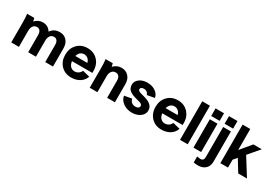

<svg xmlns="http://www.w3.org/2000/svg" viewBox="35 -1764 4283 3026"><g transform="rotate(30 2176.5 -251.0)"><path d="M502.9 -291V0H361.8V-310.1Q361.8 -359.9 342 -387Q322.3 -414.1 286.1 -414.1Q243.2 -414.1 218 -381.8Q192.9 -349.6 192.9 -291V0H53.2V-359.9Q53.2 -459 43.9 -516.1H174.8Q183.6 -487.3 188 -459Q248 -523.9 330.1 -523.9Q378.9 -523.9 417 -502Q455.1 -480 477.1 -440.9Q508.3 -484.9 546.6 -504.4Q585 -523.9 640.1 -523.9Q718.3 -523.9 765.6 -470.7Q813 -417.5 813 -329.1V0H671.9V-310.1Q671.9 -359.9 652.1 -387Q632.3 -414.1 596.2 -414.1Q553.2 -414.1 528.1 -381.8Q502.9 -349.6 502.9 -291Z M886.7 -258.8Q886.7 -375.5 958.5 -450.2Q1030.3 -524.9 1143.6 -524.9Q1256.8 -524.9 1328.6 -450.2Q1400.4 -375.5 1400.4 -258.8V-223.1H1029.3Q1036.6 -166.5 1066.9 -134.8Q1097.2 -103 1143.6 -103Q1181.6 -103 1212.4 -123.5Q1243.2 -144 1257.3 -179.2L1387.7 -147Q1366.2 -77.6 1300.5 -34.9Q1234.9 7.8 1143.6 7.8Q1030.3 7.8 958.5 -66.7Q886.7 -141.1 886.7 -258.8ZM1143.6 -414.1Q1103.5 -414.1 1075.2 -389.4Q1046.9 -364.7 1034.7 -319.8H1253.4Q1242.7 -363.8 1213.4 -388.9Q1184.1 -414.1 1143.6 -414.1Z M1472.2 -516.1H1603Q1611.8 -487.3 1616.2 -459Q1677.7 -523.9 1762.2 -523.9Q1841.8 -523.9 1890.6 -470.7Q1939.5 -417.5 1939.5 -329.1V0H1798.3V-310.1Q1798.3 -359.9 1777.3 -387Q1756.3 -414.1 1718.3 -414.1Q1673.8 -414.1 1647.5 -381.6Q1621.1 -349.1 1621.1 -291V0H1481.4V-359.9Q1481.4 -459 1472.2 -516.1Z M2232.9 -524.9Q2319.8 -524.9 2380.9 -481.7Q2441.9 -438.5 2452.1 -374L2317.9 -350.1Q2309.6 -379.4 2286.6 -396.7Q2263.7 -414.1 2232.9 -414.1Q2203.6 -414.1 2186.8 -402.8Q2169.9 -391.6 2169.9 -373Q2169.9 -354.5 2187 -342.8Q2204.1 -331.1 2248 -319.8Q2269 -314.5 2282.5 -310.8Q2295.9 -307.1 2315.9 -301Q2335.9 -294.9 2349.1 -289.3Q2362.3 -283.7 2378.9 -275.4Q2395.5 -267.1 2406.5 -258.5Q2417.5 -250 2429 -238.3Q2440.4 -226.6 2447 -213.9Q2453.6 -201.2 2457.8 -184.8Q2461.9 -168.5 2461.9 -149.9Q2461.9 -108.9 2436.8 -73Q2411.6 -37.1 2362.8 -14.2Q2314 8.8 2252 8.8Q2156.2 8.8 2089.6 -40.3Q2022.9 -89.4 2011.2 -162.1L2147 -186Q2154.3 -147 2182.9 -124Q2211.4 -101.1 2252 -101.1Q2285.6 -101.1 2303.7 -115.2Q2321.8 -129.4 2321.8 -151.9Q2321.8 -186.5 2258.8 -203.1Q2234.4 -209 2220.5 -212.6Q2206.5 -216.3 2183.8 -222.7Q2161.1 -229 2147.9 -234.4Q2134.8 -239.7 2116.5 -248Q2098.1 -256.3 2087.4 -264.6Q2076.7 -272.9 2064.5 -284.7Q2052.2 -296.4 2045.9 -309.1Q2039.6 -321.8 2035.2 -338.1Q2030.8 -354.5 2030.8 -373Q2030.8 -438.5 2088.1 -481.7Q2145.5 -524.9 2232.9 -524.9Z M2529.8 -258.8Q2529.8 -375.5 2601.6 -450.2Q2673.3 -524.9 2786.6 -524.9Q2899.9 -524.9 2971.7 -450.2Q3043.5 -375.5 3043.5 -258.8V-223.1H2672.4Q2679.7 -166.5 2710 -134.8Q2740.2 -103 2786.6 -103Q2824.7 -103 2855.5 -123.5Q2886.2 -144 2900.4 -179.2L3030.8 -147Q3009.3 -77.6 2943.6 -34.9Q2877.9 7.8 2786.6 7.8Q2673.3 7.8 2601.6 -66.7Q2529.8 -141.1 2529.8 -258.8ZM2786.6 -414.1Q2746.6 -414.1 2718.3 -389.4Q2689.9 -364.7 2677.7 -319.8H2896.5Q2885.7 -363.8 2856.4 -388.9Q2827.1 -414.1 2786.6 -414.1Z M3124.5 0V-702.1H3264.2V0Z M3369.1 0V-516.1H3508.8V0ZM3361.8 -571.8V-710H3516.1V-571.8Z M3760.7 -571.8H3606.4V-710H3760.7ZM3753.4 -516.1V34.2Q3753.4 82.5 3734.1 121.1Q3714.8 159.7 3672.4 183.8Q3629.9 208 3570.3 208Q3524.9 208 3489.7 200.2V90.8Q3533.7 100.1 3551.8 100.1Q3612.3 100.1 3612.3 32.2V-516.1Z M3858.4 0V-702.1H3998V-319.8L4162.1 -516.1H4314.9L4145 -316.9L4343.3 0H4184.1L4055.2 -210L3998 -143.1V0Z"/></g></svg>

Font: LT Superior
Style: Bold
Weight: 400
Designer: Daniel Lyons
Foundry: LyonsType
Version: Version 1.000